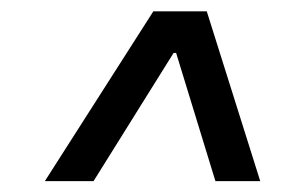

<svg xmlns="http://www.w3.org/2000/svg" viewBox="-20 -725 509 347"><path d="M369.3 -397.7H450.3L353.7 -704.5H257.1L61.1 -397.7H149.1L293.7 -629.3H298.3Z"/></svg>

Font: TID UI
Style: Italic
Weight: 400
Italic angle: -9.39999°
Designer: The TID Project Authors
Foundry: Bakken & Bæck
Version: Version 1.001;hotconv 1.0.109;makeotfexe 2.5.65596